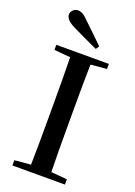

<svg xmlns="http://www.w3.org/2000/svg" viewBox="-178 -1031 772 1099"><g transform="rotate(20 208.5 -481.5)"><path d="M282 -810 268 -790Q230 -807 192.5 -825Q155 -843 117 -861Q82 -878 69 -893.5Q56 -909 56 -923Q56 -938 68.5 -950.5Q81 -963 99 -963Q113 -963 128.5 -954Q144 -945 167 -921Q195 -895 223.5 -867Q252 -839 282 -810ZM48 0V-32L195 -45H220L368 -32V0ZM146 0Q148 -85 148.5 -170.5Q149 -256 149 -342V-393Q149 -479 148.5 -564.5Q148 -650 146 -735H271Q269 -651 268.5 -565Q268 -479 268 -393V-343Q268 -257 268.5 -171.5Q269 -86 271 0ZM48 -704V-735H368V-704L220 -691H195Z"/></g></svg>

Font: Noto Serif KR SemiBold
Style: Regular
Weight: 600
Designer: Ryoko NISHIZUKA 西塚涼子 (kana & ideographs); Frank Grießhammer (Latin, Greek & Cyrillic); Wenlong ZHANG 张文龙 (bopomofo); San
Foundry: Adobe
Version: Version 2.003-H1;hotconv 1.1.1;makeotfexe 2.6.0